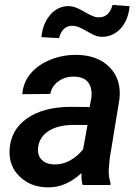

<svg xmlns="http://www.w3.org/2000/svg" viewBox="-20 -765 570 794"><path d="M321.8 0Q315.9 -19.5 316.9 -49.3Q251.5 11.7 175.8 9.8Q106.9 8.8 61.8 -34.4Q16.6 -77.6 19.5 -144Q23.4 -227.5 91.8 -275.4Q160.2 -323.2 275.4 -323.2L350.6 -322.3L357.4 -358.4Q360.4 -377.4 357.4 -394Q347.7 -446.8 287.6 -448.2Q250.5 -449.2 222.4 -429.4Q194.3 -409.7 188 -376.5L72.3 -375.5Q75.7 -424.3 106.9 -461.2Q138.2 -498 189.9 -518.6Q241.7 -539.1 299.3 -538.1Q385.7 -536.1 434.1 -486.1Q482.4 -436 474.1 -356.4L433.6 -108.9L429.7 -64.9Q428.2 -36.1 437 -8.8L436.5 0ZM202.6 -85Q239.3 -84 270.5 -101.8Q301.8 -119.6 323.7 -147.9L341.8 -248L286.6 -248.5Q221.2 -248.5 182.1 -223.9Q143.1 -199.2 137.7 -156.2Q133.8 -123.5 152.1 -104.7Q170.4 -85.9 202.6 -85ZM516.1 -739.3Q510.3 -681.2 478.8 -647Q447.3 -612.8 401.4 -612.8Q389.6 -612.8 378.7 -616.2Q367.7 -619.6 341.6 -634.5Q315.4 -649.4 302.7 -654.1Q290 -658.7 275.9 -658.2Q237.3 -656.7 224.1 -607.4L151.4 -611.3Q156.2 -667 188 -703.9Q219.7 -740.7 266.6 -739.7Q290 -739.3 326.7 -717.5Q363.3 -695.8 379.9 -693.8L392.1 -693.4Q431.6 -694.8 445.3 -744.6Z"/></svg>

Font: Roboto Medium
Style: Italic
Weight: 500
Italic angle: -12°
Designer: Google
Version: Version 2.134; 2016